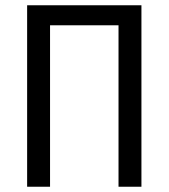

<svg xmlns="http://www.w3.org/2000/svg" viewBox="-20 -709 640 729"><path d="M430 0V-613H170V0H83V-689H517V0Z"/></svg>

Font: Fira Mono
Style: Regular
Weight: 400
Designer: Carrois Corporate & Edenspiekermann AG
Foundry: Carrois Corporate GbR & Edenspiekermann AG
Version: Version 3.206;PS 003.206;hotconv 1.0.70;makeotf.lib2.5.58329